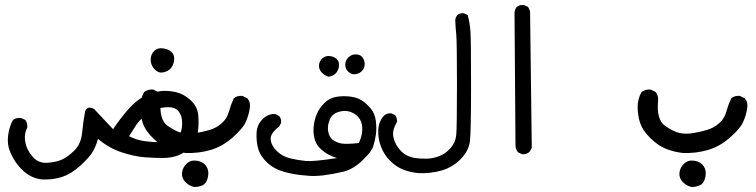

<svg xmlns="http://www.w3.org/2000/svg" viewBox="-20 -451 3040 772"><path d="M148.4 270.5Q121.1 267.6 97.7 253.9Q74.2 240.2 54.2 215.8Q34.2 191.4 21 160.2Q7.8 128.9 12.7 93.3Q17.6 57.6 32.2 31.2Q45.9 21.5 64.5 23.4L82 31.2Q90.8 43 89.8 62.5Q76.2 86.9 81.5 119.1Q86.9 151.4 110.8 178.7Q134.8 206.1 169.9 203.6Q205.1 201.2 228.5 190.9Q252 180.7 278.8 154.3Q305.7 127.9 310.1 83Q314.5 38.1 322.3 -3.9Q332 -27.3 358.4 -12.7Q404.3 36.1 434.6 68.4Q462.9 26.4 495.6 -11.2Q528.3 -48.8 563 -64.9Q597.7 -81.1 625 -84.5Q652.3 -87.9 685.1 -81.1Q717.8 -74.2 745.6 -48.8Q773.4 -23.4 776.9 9.8Q780.3 43 775.9 77.6Q771.5 112.3 747.1 138.2Q722.7 164.1 696.3 173.8Q669.9 183.6 639.6 184.1Q609.4 184.6 565.4 181.6Q521.5 178.7 469.7 161.6Q418 144.5 374 107.4Q366.2 136.7 352.1 160.2Q337.9 183.6 302.2 215.8Q266.6 248 230 260.3Q193.4 272.5 148.4 270.5ZM687.5 109.4Q705.1 91.8 709.5 71.8Q713.9 51.8 711.4 29.8Q709 7.8 694.8 -6.8Q680.7 -21.5 651.9 -20Q623 -18.6 603.5 -9.8Q584 -1 562.5 15.1Q541 31.2 526.9 52.7Q512.7 74.2 499 96.7Q529.3 112.3 562.5 116.7Q595.7 121.1 627 121.1Q658.2 121.1 687.5 109.4ZM626 -159.2Q612.3 -160.2 599.1 -175.3Q585.9 -190.4 585.9 -211.4Q585.9 -232.4 600.6 -246.6Q615.2 -260.7 639.6 -255.9Q664.1 -251 673.8 -237.3Q683.6 -223.6 679.2 -202.6Q674.8 -181.6 660.2 -170.4Q645.5 -159.2 626 -159.2Z M760.7 300.8Q741.2 296.9 725.6 281.2Q710 265.6 711.9 244.1Q713.9 222.7 730.5 207Q747.1 191.4 772 195.3Q796.9 199.2 809.1 216.8Q821.3 234.4 816.4 259.3Q811.5 284.2 796.9 292.5Q782.2 300.8 760.7 300.8ZM725.6 164.1Q690.4 160.2 658.2 147.5Q626 134.8 594.7 104Q563.5 73.2 553.7 43Q543.9 12.7 543.9 -20.5Q543.9 -53.7 559.6 -81.1Q575.2 -92.8 596.7 -90.8L616.2 -81.1Q627.9 -67.4 626 -45.9Q619.1 30.3 653.8 54.7Q688.5 79.1 713.9 84Q739.3 88.9 768.1 84Q796.9 79.1 823.2 71.3Q849.6 63.5 871.1 44.9Q892.6 26.4 900.4 -2Q908.2 -30.3 919.9 -55.7Q933.6 -67.4 955.1 -65.4L974.6 -55.7Q988.3 -40 984.4 -16.6Q980.5 12.7 967.8 40Q955.1 67.4 914.1 103Q873 138.7 825.7 152.3Q778.3 166 725.6 164.1Z M1211.9 254.9Q1167 252 1125 240.7Q1083 229.5 1054.7 203.1Q1026.4 176.8 1018.1 146.5Q1009.8 116.2 1011.7 82.5Q1013.7 48.8 1037.1 26.9Q1060.5 4.9 1087.9 7.8L1102.5 15.6Q1111.3 25.4 1110.4 43L1102.5 57.6Q1065.4 85.9 1068.4 110.8Q1071.3 135.7 1093.8 157.2Q1116.2 178.7 1147.9 186Q1179.7 193.4 1210 196.3Q1240.2 199.2 1335 184.6Q1316.4 178.7 1299.8 169.9Q1283.2 161.1 1266.6 145Q1250 128.9 1244.1 104Q1238.3 79.1 1241.7 53.2Q1245.1 27.3 1254.4 5.9Q1263.7 -15.6 1283.7 -36.1Q1303.7 -56.6 1332 -61.5Q1360.4 -66.4 1389.2 -62.5Q1418 -58.6 1436 -46.4Q1454.1 -34.2 1470.7 -14.6Q1487.3 4.9 1491.2 35.2Q1495.1 65.4 1491.2 91.3Q1487.3 117.2 1480.5 138.2Q1473.6 159.2 1437 194.3Q1400.4 229.5 1360.4 239.3Q1320.3 249 1281.2 253.9Q1242.2 258.8 1211.9 254.9ZM1422.9 124Q1439.5 88.9 1436 56.6Q1432.6 24.4 1406.2 7.3Q1379.9 -9.8 1348.6 -2.9Q1317.4 3.9 1306.6 28.3Q1295.9 52.7 1299.3 75.7Q1302.7 98.6 1316.4 109.9Q1330.1 121.1 1350.1 125.5Q1370.1 129.9 1422.9 124ZM1300.8 -142.6Q1286.1 -146.5 1273.9 -159.2Q1261.7 -171.9 1262.7 -189Q1263.7 -206.1 1277.3 -217.3Q1291 -228.5 1309.6 -225.1Q1328.1 -221.7 1336.9 -210Q1345.7 -198.2 1342.3 -181.2Q1338.9 -164.1 1328.1 -154.3Q1317.4 -144.5 1300.8 -142.6ZM1400.4 -152.3Q1388.7 -154.3 1378.4 -164.6Q1368.2 -174.8 1368.2 -191.4Q1368.2 -208 1381.3 -220.7Q1394.5 -233.4 1413.1 -232.4Q1431.6 -231.4 1439.9 -216.8Q1448.2 -202.1 1445.8 -187Q1443.4 -171.9 1431.6 -162.1Q1419.9 -152.3 1400.4 -152.3Z M1663.1 245.1Q1630.9 242.2 1602.5 231.4Q1574.2 220.7 1549.3 196.3Q1524.4 171.9 1511.7 138.2Q1499 104.5 1501 70.3Q1502.9 36.1 1524.4 13.7Q1536.1 2.9 1553.7 4.9L1568.4 11.7Q1577.1 22.5 1576.2 39.1Q1557.6 70.3 1561 95.2Q1564.5 120.1 1580.6 142.1Q1596.7 164.1 1613.8 172.9Q1630.9 181.6 1650.9 184.6Q1670.9 187.5 1695.8 187Q1720.7 186.5 1746.1 176.8Q1771.5 167 1791.5 144.5Q1811.5 122.1 1814.5 91.8Q1817.4 61.5 1817.4 -111.3Q1817.4 -284.2 1814.5 -312.5Q1811.5 -340.8 1810.5 -370.1Q1811.5 -381.8 1819.3 -390.6Q1829.1 -399.4 1845.7 -397.5L1860.4 -390.6Q1869.1 -359.4 1871.6 -324.7Q1874 -290 1874 -106.9Q1874 76.2 1869.6 115.7Q1865.2 155.3 1832.5 188.5Q1799.8 221.7 1755.9 234.4Q1711.9 247.1 1663.1 245.1Z M2079.1 168.9 2062.5 161.1Q2052.7 148.4 2052.7 131.8L2048.8 -400.4Q2049.8 -413.1 2057.6 -422.9Q2069.3 -432.6 2086.9 -430.7L2103.5 -422.9L2111.3 -406.2L2118.2 143.6L2109.4 159.2Q2096.7 170.9 2079.1 168.9Z M2760.7 300.8Q2741.2 296.9 2725.6 281.2Q2710 265.6 2711.9 244.1Q2713.9 222.7 2730.5 207Q2747.1 191.4 2772 195.3Q2796.9 199.2 2809.1 216.8Q2821.3 234.4 2816.4 259.3Q2811.5 284.2 2796.9 292.5Q2782.2 300.8 2760.7 300.8ZM2725.6 164.1Q2690.4 160.2 2658.2 147.5Q2626 134.8 2594.7 104Q2563.5 73.2 2553.7 43Q2543.9 12.7 2543.9 -20.5Q2543.9 -53.7 2559.6 -81.1Q2575.2 -92.8 2596.7 -90.8L2616.2 -81.1Q2627.9 -67.4 2626 -45.9Q2619.1 30.3 2653.8 54.7Q2688.5 79.1 2713.9 84Q2739.3 88.9 2768.1 84Q2796.9 79.1 2823.2 71.3Q2849.6 63.5 2871.1 44.9Q2892.6 26.4 2900.4 -2Q2908.2 -30.3 2919.9 -55.7Q2933.6 -67.4 2955.1 -65.4L2974.6 -55.7Q2988.3 -40 2984.4 -16.6Q2980.5 12.7 2967.8 40Q2955.1 67.4 2914.1 103Q2873 138.7 2825.7 152.3Q2778.3 166 2725.6 164.1Z"/></svg>

Font: JasonHandwriting2
Style: Regular
Weight: 400
Version: Version 1.05.10